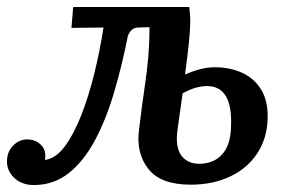

<svg xmlns="http://www.w3.org/2000/svg" viewBox="-21 -520 824 551"><path d="M76 11Q42 11 20.5 -9Q-1 -29 -1 -57Q-1 -84 16.5 -102Q34 -120 57 -120Q78 -120 93.5 -107Q109 -94 109 -74Q109 -66 108 -61Q139 -65 165 -100Q191 -135 212.5 -190Q234 -245 250 -310.5Q266 -376 276 -441L184 -440L189 -500H522Q524 -484 524.5 -476.5Q525 -469 525 -459Q525 -436 521.5 -401.5Q518 -367 510 -306Q532 -316 553.5 -321.5Q575 -327 596 -327Q639 -327 674 -311Q709 -295 729 -262Q749 -229 747 -177Q745 -122 717 -79.5Q689 -37 639.5 -13.5Q590 10 526 10Q440 10 404.5 -35.5Q369 -81 378 -148Q386 -216 393.5 -265.5Q401 -315 404.5 -356.5Q408 -398 408 -442L374 -441Q355 -440 346 -417Q329 -331 306 -253.5Q283 -176 251 -116.5Q219 -57 176 -23Q133 11 76 11ZM551 -50Q592 -50 616.5 -77Q641 -104 642 -157Q647 -273 573 -273Q540 -273 503 -252L489 -152Q481 -100 498.5 -75Q516 -50 551 -50Z"/></svg>

Font: Lora SemiBold
Style: Italic
Weight: 600
Italic angle: -3°
Designer: Olga Karpushina, Alexei Vanyashin (Cyrillic)
Foundry: Cyreal
Version: Version 3.011; ttfautohint (v1.8.4.7-5d5b)